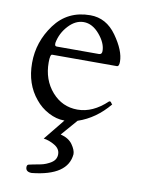

<svg xmlns="http://www.w3.org/2000/svg" viewBox="-82 -510 617 827"><g transform="rotate(10 227.0 -96.5)"><path d="M113 -257Q104 -257 104 -222Q104 -146 149 -94.5Q194 -43 261 -43Q328 -43 389 -101Q390 -102 392 -102H394Q397 -102 399.5 -97.5Q402 -93 405 -91Q348 -22 271 4Q245 13 212 13Q179 13 144.5 -5Q110 -23 86 -53Q34 -115 34 -207.5Q34 -300 90.5 -376.5Q147 -453 246 -453Q316 -453 361 -389.5Q406 -326 406 -278Q406 -257 396 -257ZM118 -304Q118 -295 127 -295H311Q324 -295 324 -310Q324 -345 292.5 -382Q261 -419 223 -419Q187 -419 156.5 -386Q126 -353 118 -310ZM115 260Q88 260 88 239Q88 229 95 227Q102 225 113.5 223Q125 221 147.5 216.5Q170 212 191.5 198.5Q213 185 213 161Q213 137 188.5 122.5Q164 108 140 105L225 0H274L209 75Q245 84 261.5 107.5Q278 131 278 149Q270 244 115 260Z"/></g></svg>

Font: Cardo
Style: Regular
Weight: 400
Designer: David J. Perry
Foundry: David J. Perry
Version: Version 1.0451